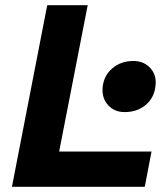

<svg xmlns="http://www.w3.org/2000/svg" viewBox="-20 -720 649 740"><path d="M26 0 162 -700H318L208 -136H564L538 0ZM460 -288Q420 -288 395.5 -316Q371 -344 376 -387Q381 -430 414 -457.5Q447 -485 494 -485Q535 -485 560 -457Q585 -429 579 -387Q574 -343 541.5 -315.5Q509 -288 460 -288Z"/></svg>

Font: REM SemiBold
Style: Italic
Weight: 600
Italic angle: -11°
Designer: Octavio Pardo
Foundry: Ashler Design
Version: Version 1.005;gftools[0.9.28]